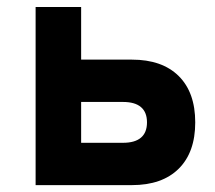

<svg xmlns="http://www.w3.org/2000/svg" viewBox="-20 -538 626 558"><path d="M209 0V-123H337.4Q372.1 -123 389.6 -137.9Q407.2 -152.8 407.2 -182.4Q407.2 -211.9 389.6 -226.8Q372.1 -241.7 337.4 -241.7H199.2V-364.7H363.3Q451.2 -364.7 499.3 -317.1Q547.4 -269.5 547.4 -182.3Q547.4 -95.2 499.3 -47.6Q451.2 0 363.3 0ZM83.5 0V-517.6H215.8V0Z"/></svg>

Font: Cascadia Mono PL
Style: Regular
Weight: 400
Monospace: yes
Designer: Aaron Bell
Foundry: Saja Typeworks
Version: Version 2102.003